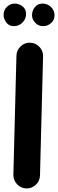

<svg xmlns="http://www.w3.org/2000/svg" viewBox="-39 -977 324 1071"><path d="M108.4 74.2Q77.6 73.2 56.4 51Q35.2 28.8 35.6 -2L52.7 -666.5Q53.7 -696.8 75.9 -718.3Q98.1 -739.7 128.9 -738.8Q159.2 -738.3 180.7 -715.8Q202.1 -693.4 201.2 -663.1L184.1 1.5Q183.6 32.2 161.1 53.5Q138.7 74.7 108.4 74.2ZM265.1 -892.1Q265.1 -864.7 245.6 -847.9Q226.1 -831.1 202.1 -831.1Q175.3 -831.1 157.5 -850.1Q139.6 -869.1 139.6 -891.6Q139.6 -918.5 156 -937.7Q172.4 -957 197.8 -957Q225.6 -957 245.4 -938Q265.1 -918.9 265.1 -892.1ZM106.4 -899.9Q106.4 -871.1 86.4 -851.1Q66.4 -831.1 37.6 -831.1Q11.2 -831.1 -3.9 -851.6Q-19 -872.1 -19 -894Q-19 -919.9 -0.7 -938.5Q17.6 -957 43.5 -957Q66.4 -957 86.4 -941.7Q106.4 -926.3 106.4 -899.9Z"/></svg>

Font: Mikhak ExtraBold
Style: Regular
Weight: 800
Designer: Amin Abedi
Version: Version 3.3